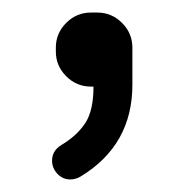

<svg xmlns="http://www.w3.org/2000/svg" viewBox="-20 -135 300 306"><path d="M135 -115Q158 -115 174.5 -98.5Q191 -82 191 -59V0Q191 96 109 146Q101 151 92 151Q80 151 71.5 142Q63 133 63 121Q63 105 78 96Q103 81 116 61Q129 41 129 3H125Q102 3 85.5 -13.5Q69 -30 69 -53V-59Q69 -82 85.5 -98.5Q102 -115 125 -115Z"/></svg>

Font: VarelaRound
Style: Regular
Weight: 400
Designer: Joe Prince, Avraham Cornfeld
Foundry: Joe Prince, Avraham Cornfeld
Version: Version 2.000;PS 002.000;hotconv 1.0.88;makeotf.lib2.5.64775